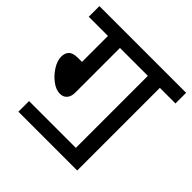

<svg xmlns="http://www.w3.org/2000/svg" viewBox="-164 -764 905 905"><g transform="rotate(45 289.0 -311.0)"><path d="M82 -71H394V-551H208V-253Q208 -228 195.5 -213Q183 -198 160 -198Q134 -198 106.5 -218.5Q79 -239 60 -269Q41 -299 41 -327Q41 -350 54.5 -364Q68 -378 102 -378H128V-551H0V-622H578V-551H474V0H82Z"/></g></svg>

Font: Go Noto Kurrent-Regular
Style: Regular
Weight: 400
Designer: Monotype Design Team
Foundry: Monotype Imaging Inc.
Version: Version 2.012; ttfautohint (v1.8.4.7-5d5b)